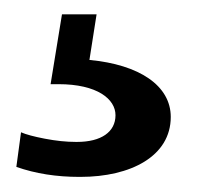

<svg xmlns="http://www.w3.org/2000/svg" viewBox="-20 -24 298 263"><path d="M88.4 218.3H90.3C159.2 218.3 213.9 189.9 213.9 136.2C213.9 93.3 170.9 64.5 102.5 58.1L112.3 -4.4H64.9L49.3 91.3H60.1C113.3 91.3 138.2 111.8 138.2 133.8C138.2 156.7 118.7 170.4 85.4 170.4H84C70.8 170.4 56.6 168.9 41.5 166C26.4 163.1 15.6 160.2 8.8 157.2L2.4 204.6C28.8 213.9 57.6 218.3 88.4 218.3Z"/></svg>

Font: Ride
Style: Regular
Weight: 400
Version: Version 3.000